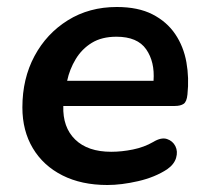

<svg xmlns="http://www.w3.org/2000/svg" viewBox="-20 -519 596 549"><path d="M287 10Q213 10 158.5 -17.5Q104 -45 74 -95Q44 -145 44 -212Q44 -294 78.5 -358.5Q113 -423 174 -461Q235 -499 314 -499Q375 -499 416 -478Q457 -457 481 -421.5Q505 -386 513 -341Q521 -296 516 -249Q514 -228 505 -222Q496 -216 480 -216H161Q159 -155 195 -120Q231 -85 298 -85Q328 -85 360 -91.5Q392 -98 418 -113Q441 -127 457.5 -121.5Q474 -116 481.5 -101Q489 -86 483.5 -67.5Q478 -49 458 -35Q423 -12 375 -1Q327 10 287 10ZM313 -414Q271 -414 242.5 -396.5Q214 -379 196.5 -350Q179 -321 172 -288H419Q423 -342 398 -378Q373 -414 313 -414Z"/></svg>

Font: Nunito
Style: Bold Italic
Weight: 700
Italic angle: -9°
Designer: Vernon Adams
Foundry: Vernon Adams
Version: Version 3.601; ttfautohint (v1.8.2.53-6de2)